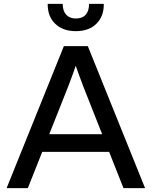

<svg xmlns="http://www.w3.org/2000/svg" viewBox="-20 -966 779 986"><path d="M14 0 308 -729H431L725 0H614L407 -524Q396 -553 385 -583Q374 -613 362 -648H376Q364 -613 353 -583Q342 -553 331 -524L123 0ZM182 -186 218 -277H519L554 -186ZM369 -806Q303 -806 263.5 -844Q224 -882 225 -946H302Q302 -910 320 -890.5Q338 -871 369 -871Q404 -871 421 -891.5Q438 -912 437 -946H513Q514 -883 475.5 -844.5Q437 -806 369 -806Z"/></svg>

Font: BDO Grotesk
Style: Regular
Weight: 400
Designer: Deni Anggara
Foundry: Lokal Container
Version: Version 2.000